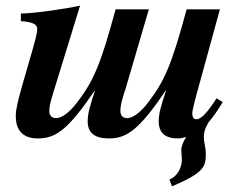

<svg xmlns="http://www.w3.org/2000/svg" viewBox="-20 -482 840 681"><path d="M748 -133C713 -79 693 -59 676 -59C665 -59 662 -70 662 -80C662 -92 674 -137 687 -183L760 -449H642C588 -249 563 -194 505 -118C475 -79 449 -63 431 -63C417 -63 407 -71 407 -88C407 -103 409 -115 422 -158L423 -159L508 -449H390C336 -249 311 -194 253 -118C223 -79 197 -63 179 -63C165 -63 155 -71 155 -88C155 -103 157 -115 171 -160L264 -462C203 -449 105 -435 54 -434V-407C100 -404 112 -394 112 -379C112 -363 103 -333 95 -304L58 -176C44 -126 36 -95 36 -70C36 -17 64 9 114 9C179 9 222 -23 316 -161H317C299 -106 291 -80 291 -51C291 -11 316 9 366 9C431 9 474 -23 568 -161H569C551 -106 543 -80 543 -51C543 -10 567 9 611 9C621 9 630 7 639 4L640 5C632 16 623 36 623 50C623 53 625 78 625 84C625 106 615 140 581 155L590 179C703 131 710 109 710 65C710 39 703 26 703 3C703 -9 705 -24 721 -50C737 -68 753 -92 770 -120Z"/></svg>

Font: XITS
Style: Bold Italic
Weight: 700
Italic angle: -16.33°
Designer: MicroPress Inc., with final additions and corrections provided by Coen Hoffman, Elsevier (retired)
Version: Version 1.302